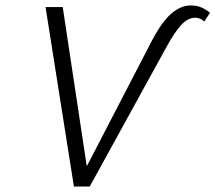

<svg xmlns="http://www.w3.org/2000/svg" viewBox="-20 -684 790 704"><path d="M251 0 147 -658H210L307 -16L269 -18L535 -531Q573 -604 608 -634Q643 -664 679 -664Q702 -664 719 -656.5Q736 -649 750 -637L729 -605Q719 -614 711 -616.5Q703 -619 695 -619Q669 -619 644.5 -592.5Q620 -566 590 -511L309 0Z"/></svg>

Font: Ysabeau Infant Light
Style: Italic
Weight: 300
Italic angle: -12°
Designer: Christian Thalmann (Catharsis Fonts)
Version: Version 2.001;gftools[0.9.30]; featfreeze: ss01,ss02,lnum